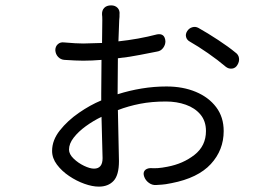

<svg xmlns="http://www.w3.org/2000/svg" viewBox="-20 -643 1040 715"><path d="M677 -527Q684 -538 696 -541.5Q708 -545 719 -539Q753 -520 792.5 -494Q832 -468 856 -448Q868 -440 870 -427Q872 -414 864 -401Q857 -389 844 -387.5Q831 -386 820 -395Q792 -419 754.5 -445Q717 -471 687 -488Q676 -494 673 -505Q670 -516 677 -527ZM358 -208Q327 -193 299.5 -173Q272 -153 254.5 -130.5Q237 -108 237 -86Q237 -69 254 -52.5Q271 -36 293 -25.5Q315 -15 330 -15Q362 -15 362 -54ZM186 -456Q186 -470 195.5 -478.5Q205 -487 219 -485Q245 -483 259.5 -482Q274 -481 290 -481L360 -483L361 -568Q361 -583 360 -588Q359 -604 368 -613.5Q377 -623 394 -623Q409 -623 418 -613.5Q427 -604 425 -588Q425 -584 425 -580Q425 -576 424 -569L421 -489Q496 -497 565 -515Q594 -520 596 -489Q596 -476 587.5 -464.5Q579 -453 565 -451Q538 -446 501 -438.5Q464 -431 419 -426L418 -298V-292Q462 -306 508 -313.5Q554 -321 600 -321Q661 -321 709 -301Q757 -281 785 -244Q813 -207 813 -155Q813 -84 765 -32Q717 20 619 39Q594 44 583.5 44.5Q573 45 561 46Q547 47 534.5 38Q522 29 517 15Q512 1 518.5 -7.5Q525 -16 540 -17Q553 -16 568 -17Q583 -18 603 -22Q662 -33 704.5 -66.5Q747 -100 747 -155Q747 -192 726.5 -216.5Q706 -241 672 -253Q638 -265 598 -265Q545 -265 501.5 -256.5Q458 -248 419 -233L423 -43Q423 9 403 30.5Q383 52 348 52Q324 52 294.5 41.5Q265 31 237.5 12.5Q210 -6 192 -30Q174 -54 174 -81Q174 -121 203 -157.5Q232 -194 274 -223Q316 -252 357 -269V-295L358 -420Q323 -417 290 -417Q265 -417 220 -420Q206 -421 196.5 -431Q187 -441 186 -456Z"/></svg>

Font: Chiron GoRound TC N
Style: Regular
Weight: 350
Designer: Ryoko NISHIZUKA 西塚涼子 (kana, bopomofo & ideographs); Paul D. Hunt (Latin, Greek & Cyrillic); Sandoll Communications 산돌커뮤니
Foundry: Adobe
Version: Version 1.000;hotconv 1.1.1;makeotfexe 2.6.0